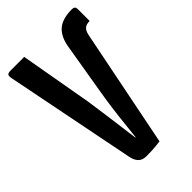

<svg xmlns="http://www.w3.org/2000/svg" viewBox="-214 -779 865 865"><g transform="rotate(-45 218.5 -347.0)"><path d="M187 6Q162 6 148.5 -8Q135 -22 130 -48L6 -673Q3 -689 7.5 -694.5Q12 -700 29 -700H114L175 -354Q182 -308 188.5 -259Q195 -210 201 -166Q207 -122 211 -89H213Q217 -122 221.5 -166Q226 -210 232.5 -259Q239 -308 247 -354L288 -598Q298 -650 328.5 -675Q359 -700 418 -700Q437 -700 437 -682V-606Q416 -606 405 -597Q394 -588 389 -565L276 0Q276 0 251.5 3Q227 6 187 6Z"/></g></svg>

Font: Yanone Kaffeesatz SemiBold
Style: Regular
Weight: 600
Designer: Yanone (Cyrillic: Daniel Pouzeot, Huerta Tipografica, and Cyreal)
Foundry: Yanone
Version: Version 2.003